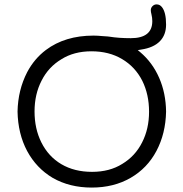

<svg xmlns="http://www.w3.org/2000/svg" viewBox="-20 -847 832 871"><path d="M167.5 -201.2Q136.7 -263.2 136.7 -341.3Q136.7 -419.4 168.5 -481Q199.7 -543 258.3 -578.1Q315.4 -614.3 395 -614.3Q474.6 -614.3 533.7 -579.1Q593.3 -543.9 625.5 -480.5Q656.2 -418.5 656.2 -340.3Q656.2 -262.2 624.5 -200.7Q593.3 -138.7 534.7 -103.5Q477.5 -67.4 397.5 -67.4Q317.4 -67.4 258.5 -102.1Q199.7 -136.7 167.5 -201.2ZM733.4 -735.4Q733.4 -791 714.8 -814.5Q705.1 -827.1 690.4 -827.1Q679.7 -827.1 671.9 -819.3Q664.1 -811.5 664.1 -800.8Q664.1 -793 667 -782.2Q670.9 -766.6 670.9 -751Q670.9 -673.8 573.2 -673.8Q518.6 -673.8 476.1 -680.7Q472.2 -680.7 468.8 -681.6Q461.9 -681.6 446.8 -683.1Q421.4 -685.5 404.3 -685.5Q274.9 -685.5 188 -620.1Q135.7 -580.6 103.5 -520Q61.5 -439 59.6 -340.8Q61.5 -240.2 103 -162.1Q145 -84 219.2 -40Q295.9 3.9 396 3.9Q496.1 3.9 572.3 -40Q648.4 -84 689.9 -162.6Q731.4 -241.2 733.4 -340.8Q732.4 -424.3 702.1 -493.7Q671.9 -563 616.7 -609.9L605 -619.6L620.1 -622.1Q676.3 -630.4 705.1 -659.7Q733.4 -688.5 733.4 -735.4Z"/></svg>

Font: YuPearl-Light
Style: Light
Weight: 300
Designer: Max Yao
Foundry: Max-Everyday
Version: Version 1.011; ttfautohint (v1.8.3)